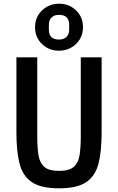

<svg xmlns="http://www.w3.org/2000/svg" viewBox="-20 -1009 640 1041"><path d="M69 -698H182V-269Q182 -211.5 188.2 -169.8Q194.5 -128 219.2 -105.2Q244 -82.5 300 -82.5Q356 -82.5 380.8 -105.2Q405.5 -128 411.8 -169.8Q418 -211.5 418 -269V-698H531V-289Q531 -189 514 -122Q497 -55 447.5 -21.5Q398 12 300 12Q202 12 152.5 -21.5Q103 -55 86 -122Q69 -189 69 -289ZM300 -734Q245.5 -734 207.8 -770.2Q170 -806.5 170 -861.5Q170 -898 187.2 -926.8Q204.5 -955.5 234 -972.2Q263.5 -989 300 -989Q354.5 -989 392.2 -952.8Q430 -916.5 430 -861.5Q430 -825 412.8 -796.2Q395.5 -767.5 366 -750.8Q336.5 -734 300 -734ZM300 -794.5Q326 -794.5 340.5 -808.8Q355 -823 355 -848V-875Q355 -928.5 300 -928.5Q274 -928.5 259.5 -914.2Q245 -900 245 -875V-848Q245 -794.5 300 -794.5Z"/></svg>

Font: Lilex Medium
Style: Regular
Weight: 500
Designer: Mike Abbink, Paul van der Laan, Pieter van Rosmalen, Mikhael Khrustik
Foundry: Mikhael Khrustik
Version: Version 1.100